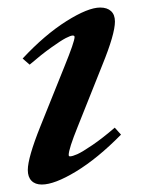

<svg xmlns="http://www.w3.org/2000/svg" viewBox="-20 -478 373 509"><path d="M90.8 11.2Q73.2 11.2 63.5 1.2Q53.7 -8.8 53.7 -27.3Q53.7 -59.6 86.9 -142.6L150.9 -301.8Q177.7 -367.7 177.7 -379.9Q177.7 -383.8 172.9 -383.8Q167.5 -383.8 154.3 -377Q141.1 -370.1 115.5 -351.8Q89.8 -333.5 58.6 -306.6L40 -322.8Q98.6 -385.7 156 -421.9Q213.4 -458 245.6 -458Q264.2 -458 274.4 -448.5Q284.7 -439 284.7 -420.9Q284.7 -387.7 251.5 -306.2L186 -142.1Q162.1 -83 162.1 -67.4Q162.1 -63.5 165.5 -63.5Q171.9 -63.5 185.1 -69.3Q198.2 -75.2 225.1 -93.5Q252 -111.8 284.2 -139.6L300.8 -121.1Q238.8 -58.1 181.6 -23.4Q124.5 11.2 90.8 11.2Z"/></svg>

Font: Elstob 8pt SemiBold
Style: Italic
Weight: 600
Italic angle: -20°
Designer: Peter S. Baker
Version: Version 1.015